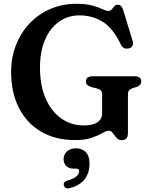

<svg xmlns="http://www.w3.org/2000/svg" viewBox="-20 -738 810 1037"><path d="M671 -19.5Q671 19 638 19Q620 19 609.2 6.2Q598.5 -6.5 589.2 -19.2Q580 -32 568 -32Q555 -32 533.2 -19.2Q511.5 -6.5 476 6Q440.5 18.5 386 18.5Q278 18.5 200.5 -27.8Q123 -74 81.5 -156.8Q40 -239.5 40 -348.5Q40 -428 66.5 -495.2Q93 -562.5 140.8 -612.5Q188.5 -662.5 252.8 -690Q317 -717.5 392 -717.5Q445.5 -717.5 479.2 -708Q513 -698.5 533 -688.8Q553 -679 565 -679Q576.5 -679 583.5 -687.5Q590.5 -696 597.5 -704.2Q604.5 -712.5 616.5 -712.5Q637 -712.5 646 -682L697.5 -513.5Q701.5 -499 694.2 -488.5Q687 -478 672.5 -476Q645 -471 632 -499Q590 -587 533.8 -621Q477.5 -655 410 -655Q347 -655 298.8 -620.8Q250.5 -586.5 223.2 -523.5Q196 -460.5 196 -374Q196 -274.5 227.2 -204.5Q258.5 -134.5 312 -97.5Q365.5 -60.5 431 -60.5Q481.5 -60.5 506.5 -77.8Q531.5 -95 531.5 -125V-228.5Q531.5 -242.5 524.5 -249.5Q517.5 -256.5 501 -261L474 -267.5Q460 -272 452 -279Q444 -286 444 -297.5Q444 -326 480.5 -326H706.5Q743 -326 743 -298Q743 -278 718.5 -268.5L701 -263.5Q686.5 -259 678.8 -251.5Q671 -244 671 -228.5ZM379.5 173Q352 173 337.8 158.5Q323.5 144 323.5 121.5Q323.5 95.5 342.8 79.2Q362 63 390 63Q422 63 442.8 83.2Q463.5 103.5 463.5 145Q463.5 195.5 438 229.2Q412.5 263 357 278Q331 285 325 263.5Q320 244 344.5 237Q379.5 227.5 393.5 213.8Q407.5 200 407.5 185.5Q407.5 173 392.5 173Z"/></svg>

Font: Fraunces 9pt Soft SemiBold
Style: Regular
Weight: 600
Version: Version 1.000;[b76b70a41]